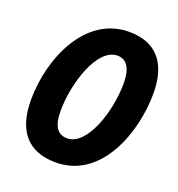

<svg xmlns="http://www.w3.org/2000/svg" viewBox="-133 -834 884 954"><g transform="rotate(20 309.5 -357.5)"><path d="M266 10C505 10 606 -269 606 -478C606 -634 536 -725 389 -725C159 -725 45 -462 45 -240C45 -79 118 10 266 10ZM279 -122C229 -122 202 -157 202 -240C202 -384 267 -594 375 -594C424 -594 450 -552 450 -477C450 -319 381 -122 279 -122Z"/></g></svg>

Font: Noto Sans Display SemiCondensed Extra
Style: Italic
Weight: 800
Width: 4
Italic angle: -12°
Designer: Monotype Design Team
Foundry: Monotype Imaging Inc.
Version: Version 1.900